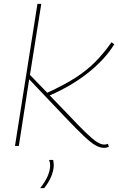

<svg xmlns="http://www.w3.org/2000/svg" viewBox="-20 -760 616 1000"><path d="M58 0 175 -740H195L136 -370L226 -277Q314 -317 373.5 -355.5Q433 -394 476.5 -438Q520 -482 561 -540L575 -529Q526 -450 439 -381Q352 -312 239 -263L325 -174Q386 -109 423.5 -72.5Q461 -36 483.5 -21.5Q506 -7 523 -7Q533 -7 542 -11L547 4Q536 10 522 10Q500 10 476 -4Q452 -18 416 -52Q380 -86 321 -148L132 -347L78 0ZM235 73H257Q259 83 259.5 90.5Q260 98 260 105Q256 162 210 220H189Q238 159 241 107Q242 85 235 73Z"/></svg>

Font: Georama Extended Thin
Style: Italic
Weight: 100
Width: 7
Italic angle: -9°
Designer: Jean-Baptiste Levee
Foundry: Production Type
Version: Version 1.000